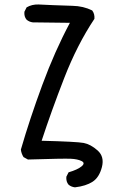

<svg xmlns="http://www.w3.org/2000/svg" viewBox="-20 -721 540 849"><path d="M311.5 107.4Q294.9 105.5 283.2 95.7Q271.5 82 273.4 60.5L283.2 41Q323.2 29.3 340.8 14.6Q358.4 0 340.8 -8.8Q323.2 -17.6 293 -19Q262.7 -20.5 103.5 -15.6L84 -26.4Q74.2 -42 72.3 -59.6Q111.3 -194.3 167 -345.2Q222.7 -496.1 289.1 -620.1L125 -622.1Q109.4 -624 97.7 -633.8Q85.9 -647.5 87.9 -668.9L97.7 -688.5Q121.1 -702.1 150.4 -701.2Q179.7 -700.2 215.8 -698.2Q252 -696.3 300.3 -695.3Q348.6 -694.3 387.7 -674.8Q399.4 -659.2 397.5 -637.7Q321.3 -523.4 264.2 -376.5Q207 -229.5 164.1 -98.6Q319.3 -94.7 350.1 -88.9Q380.9 -83 411.6 -55.7Q442.4 -28.3 430.7 17.6Q418.9 63.5 389.6 82.5Q360.4 101.6 311.5 107.4Z"/></svg>

Font: NaikaiFont
Style: Regular
Weight: 400
Version: Version 1.67